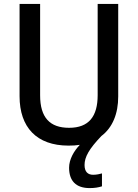

<svg xmlns="http://www.w3.org/2000/svg" viewBox="-20 -827 704 981"><path d="M412 16C412 -25 435 -66 498 -132C555 -175 584 -246 584 -334V-807H479V-341C479 -232 434 -174 333 -174C235 -174 185 -226 185 -340V-807H80V-335C80 -177 167 -83 330 -83C351 -83 370 -84 388 -87C358 -56 333 -13 333 30C333 96 367 134 438 134C463 134 482 131 501 125V59C490 62 474 66 456 66C429 66 412 51 412 16Z"/></svg>

Font: Noto Sans Kannada UI SemiCondensed Medium
Style: Regular
Weight: 500
Width: 4
Designer: Jelle Bosma - Monotype Design Team
Foundry: Monotype Imaging Inc.
Version: Version 2.005